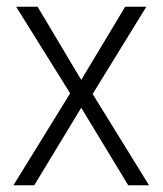

<svg xmlns="http://www.w3.org/2000/svg" viewBox="-20 -552 485 572"><path d="M189 -274 28 -532H92L222 -314L353 -532H416L256 -272L424 0H362L222 -231L82 0H20Z"/></svg>

Font: Noto Sans Hebrew SemiCondensed Light
Style: Regular
Weight: 300
Width: 4
Designer: Monotype Design Team
Foundry: Monotype Imaging Inc.
Version: Version 2.003